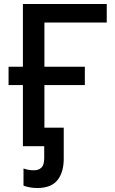

<svg xmlns="http://www.w3.org/2000/svg" viewBox="-20 -734 579 964"><path d="M167 210Q147 210 128.5 206.5Q110 203 98 198V112Q109 116 122 118.5Q135 121 151 121Q174 121 188 107.5Q202 94 202 60V0H95V-307H23V-399H95V-714H516V-621H203V-399H406V-307H203V-93H300V63Q300 131 268.5 170.5Q237 210 167 210Z"/></svg>

Font: Noto Sans Medium
Style: Regular
Weight: 500
Designer: Monotype Design Team
Foundry: Monotype Imaging Inc.
Version: Version 2.007